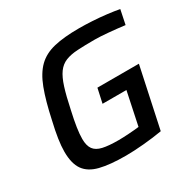

<svg xmlns="http://www.w3.org/2000/svg" viewBox="-157 -849 1005 1010"><g transform="rotate(-30 345.5 -344.0)"><path d="M328 8Q231 8 171.5 -7Q112 -22 84.5 -61Q57 -100 57 -172Q57 -205 63.5 -248.5Q70 -292 83 -347Q106 -455 132 -523.5Q158 -592 196.5 -629.5Q235 -667 295.5 -681.5Q356 -696 448 -696Q485 -696 528.5 -693.5Q572 -691 613.5 -686Q655 -681 687 -675L669 -588Q622 -594 571.5 -598.5Q521 -603 490 -603Q428 -603 385 -600.5Q342 -598 312.5 -586Q283 -574 263 -546.5Q243 -519 227.5 -470Q212 -421 196 -344Q184 -291 178 -251.5Q172 -212 172 -183Q172 -142 188 -120Q204 -98 239.5 -90Q275 -82 334 -82Q361 -82 398.5 -84.5Q436 -87 460 -90L502 -290H357L376 -377H628L550 -12Q498 -3 436.5 2.5Q375 8 328 8Z"/></g></svg>

Font: Saira Medium
Style: Italic
Weight: 500
Italic angle: -12°
Designer: Hector Gatti with collaboration of the Omnibus-Type team
Foundry: Omnibus-Type
Version: Version 1.100; ttfautohint (v1.8.3)